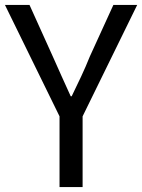

<svg xmlns="http://www.w3.org/2000/svg" viewBox="-21 -754 573 774"><path d="M219 0V-285L-1 -734H98L192 -526Q210 -486 227.5 -446.5Q245 -407 264 -366H268Q288 -407 306.5 -446.5Q325 -486 341 -526L436 -734H532L312 -285V0Z"/></svg>

Font: Source Han Sans SC
Style: Regular
Weight: 400
Designer: Ryoko NISHIZUKA 西塚涼子 (kana, bopomofo & ideographs); Paul D. Hunt (Latin, Greek & Cyrillic); Sandoll Communications 산돌커뮤니
Foundry: Adobe
Version: Version 2.002;hotconv 1.0.116;makeotfexe 2.5.65601; ttfautoh